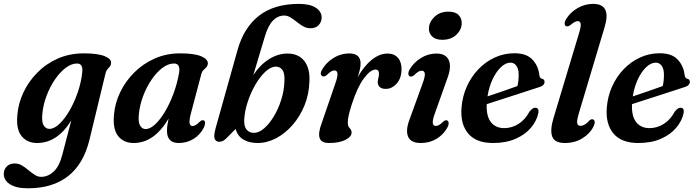

<svg xmlns="http://www.w3.org/2000/svg" viewBox="-73 -744 3669 1013"><path d="M399 -6.5Q368 121.5 286 185.5Q204 249.5 74.5 249.5Q13.5 249.5 -19.8 228.5Q-53 207.5 -53 174Q-53 150.5 -37.5 134.5Q-22 118.5 4.5 118.5Q25.5 118.5 43.2 129.2Q61 140 77.2 153.8Q93.5 167.5 109.8 178.2Q126 189 144 189Q180.5 189 210.5 161Q240.5 133 256.5 69.5L303 -108.5Q229.5 10.5 123 10.5Q70.5 10.5 41 -25.8Q11.5 -62 18.5 -136.5Q23 -197 50 -255Q77 -313 123 -360Q169 -407 231.5 -434.8Q294 -462.5 369.5 -462.5Q443.5 -462.5 479.8 -447.5Q516 -432.5 513 -410.5Q512 -399 506.2 -392.5Q500.5 -386 494 -378.8Q487.5 -371.5 484 -358ZM150.5 -144.5Q146 -100.5 157.5 -82.2Q169 -64 187.5 -64Q213 -64 241 -90.8Q269 -117.5 294.2 -161.2Q319.5 -205 337.2 -256.8Q355 -308.5 360.5 -359Q367 -409 333.5 -409Q304 -409 273.5 -386Q243 -363 216.8 -324.5Q190.5 -286 172.8 -239Q155 -192 150.5 -144.5Z M933.5 -143Q924.5 -107.5 927.5 -93.2Q930.5 -79 943 -79Q958.5 -79 981.5 -102.5Q993 -112.5 1001 -109Q1016 -103.5 1003.5 -73Q985.5 -35 949.8 -12.2Q914 10.5 870 10.5Q808 10.5 808 -54Q808 -67 810 -82.2Q812 -97.5 816.5 -118.5Q740.5 10.5 632.5 10.5Q579 10.5 550 -26.5Q521 -63.5 528.5 -140Q533.5 -199.5 560.8 -256.8Q588 -314 634.2 -360.5Q680.5 -407 742.2 -434.8Q804 -462.5 877.5 -462.5Q953 -462.5 989.2 -446.8Q1025.5 -431 1023.5 -408Q1022 -395.5 1015.2 -388.5Q1008.5 -381.5 1000.8 -374.5Q993 -367.5 989.5 -354.5ZM660 -145Q655 -101 665.8 -82Q676.5 -63 695 -63Q719 -63 746 -88.2Q773 -113.5 798.2 -156.2Q823.5 -199 843 -252Q862.5 -305 872 -360.5Q879.5 -409 845 -409Q814.5 -409 783.8 -385.8Q753 -362.5 726.8 -324Q700.5 -285.5 682.8 -238.8Q665 -192 660 -145Z M1323.5 -548.5 1263.5 -348Q1299 -402 1346.2 -431.8Q1393.5 -461.5 1444 -461.5Q1501 -461.5 1532 -423Q1563 -384.5 1559.5 -314Q1557.5 -247 1533.8 -188.5Q1510 -130 1471.2 -85.2Q1432.5 -40.5 1384.5 -15Q1336.5 10.5 1286 10.5Q1242 10.5 1211.5 -7.5Q1181 -25.5 1170 -63.5L1122 -15Q1103.5 4 1084.5 4Q1066 4 1059.8 -11.5Q1053.5 -27 1064 -65.5L1180.5 -481Q1213.5 -598.5 1293.5 -661Q1373.5 -723.5 1504.5 -723.5Q1562.5 -723.5 1593.2 -703.2Q1624 -683 1624 -652Q1624 -628 1608.2 -611.5Q1592.5 -595 1565 -595Q1544.5 -595 1526.5 -605.2Q1508.5 -615.5 1492.2 -628.8Q1476 -642 1459.8 -652Q1443.5 -662 1426.5 -662Q1392.5 -662 1366.5 -634.8Q1340.5 -607.5 1323.5 -548.5ZM1381.5 -392.5Q1354 -391.5 1325.5 -364.2Q1297 -337 1272.8 -294.5Q1248.5 -252 1233 -203.5Q1217.5 -155 1215.5 -112Q1214 -77 1228.2 -60Q1242.5 -43 1267 -43Q1293 -43 1320.2 -66.5Q1347.5 -90 1371.2 -129Q1395 -168 1410.2 -215.8Q1425.5 -263.5 1427.5 -311.5Q1430.5 -357 1417 -375Q1403.5 -393 1381.5 -392.5Z M1631 -341Q1623 -342.5 1620.2 -351.2Q1617.5 -360 1624.5 -373.5Q1645 -411.5 1684.5 -436.8Q1724 -462 1770.5 -462Q1829.5 -462 1829.5 -408.5Q1829.5 -393.5 1825.2 -375.2Q1821 -357 1814 -336.5Q1848.5 -397 1889.2 -429.2Q1930 -461.5 1971.5 -461.5Q2008 -461.5 2027.5 -437.8Q2047 -414 2045.5 -375Q2044 -329 2019 -302Q1994 -275 1962.5 -275Q1940.5 -275 1930.2 -285.2Q1920 -295.5 1920 -309.5Q1920 -321 1923.2 -332Q1926.5 -343 1926.5 -355Q1926.5 -377 1908.5 -377Q1881.5 -377 1847 -330.8Q1812.5 -284.5 1783.5 -195Q1772 -159 1767 -136.8Q1762 -114.5 1762 -97Q1762 -77 1772 -67.8Q1782 -58.5 1782 -44.5Q1782 -22.5 1749.2 -6Q1716.5 10.5 1663.5 10.5Q1621 10.5 1613 -16.8Q1605 -44 1624.5 -95L1696 -303Q1709.5 -340.5 1707.5 -356.5Q1705.5 -372.5 1691 -372.5Q1683 -372.5 1674 -367.2Q1665 -362 1651.5 -348.5Q1639.5 -338.5 1631 -341Z M2260.5 -534Q2225.5 -534 2207.2 -551.5Q2189 -569 2190 -595Q2191 -627.5 2219.2 -655Q2247.5 -682.5 2293.5 -682.5Q2329.5 -682.5 2346.8 -664.5Q2364 -646.5 2363 -620Q2362 -586 2334 -560Q2306 -534 2260.5 -534ZM2221 -144.5Q2208 -109 2210.5 -94.2Q2213 -79.5 2226.5 -79.5Q2234.5 -79.5 2243.5 -84.5Q2252.5 -89.5 2265 -102Q2277.5 -113 2286 -108.5Q2293 -105.5 2294 -95.5Q2295 -85.5 2287 -70.5Q2267 -34 2230.5 -11.8Q2194 10.5 2147 10.5Q2094 10.5 2080 -23.5Q2066 -57.5 2088.5 -116L2157 -304.5Q2170.5 -341 2168.2 -356Q2166 -371 2152 -371Q2143.5 -371 2134.2 -365.8Q2125 -360.5 2111.5 -347Q2098 -337 2089.5 -341Q2082.5 -344 2081.5 -353.8Q2080.5 -363.5 2088.5 -378Q2110.5 -415 2148.2 -438.2Q2186 -461.5 2229.5 -461.5Q2278.5 -461.5 2294.5 -427.2Q2310.5 -393 2287 -330Z M2767.5 -148Q2759 -106.5 2728.5 -70.2Q2698 -34 2647.5 -11.8Q2597 10.5 2528 10.5Q2439 10.5 2397 -39.8Q2355 -90 2362 -176Q2366.5 -235 2389.8 -287Q2413 -339 2450.8 -378.5Q2488.5 -418 2537.2 -440.5Q2586 -463 2641.5 -463Q2704.5 -463 2735.8 -430Q2767 -397 2772.5 -348.5Q2775 -330.5 2786.5 -328.5Q2799.5 -326 2800 -313Q2800.5 -304 2793.8 -296.2Q2787 -288.5 2769.5 -283.5Q2748 -276.5 2714.2 -265.5Q2680.5 -254.5 2641.2 -241.8Q2602 -229 2563.8 -216.8Q2525.5 -204.5 2495 -194.5Q2492 -132 2516.8 -100Q2541.5 -68 2587.5 -68Q2627 -68 2662.2 -90Q2697.5 -112 2720.5 -155Q2738 -177 2752.5 -175.5Q2772 -174 2767.5 -148ZM2620 -413.5Q2595.5 -413.5 2570.8 -390.5Q2546 -367.5 2526.8 -327.5Q2507.5 -287.5 2499 -235.5Q2537 -248 2581.2 -263.2Q2625.5 -278.5 2657 -290Q2663.5 -314.5 2663.5 -350.5Q2663.5 -379 2652 -396.2Q2640.5 -413.5 2620 -413.5Z M3117 -601 2982 -149.5Q2969.5 -108.5 2972.2 -94.2Q2975 -80 2989.5 -80Q3012 -80 3036.5 -108Q3047 -117.5 3056 -114Q3063 -111.5 3064.5 -102Q3066 -92.5 3058.5 -77Q3040.5 -39.5 3000 -14.5Q2959.5 10.5 2907.5 10.5Q2853.5 10.5 2840.8 -23Q2828 -56.5 2847 -120L2981 -565.5Q2993 -604 2990.8 -618.2Q2988.5 -632.5 2975 -632.5Q2960.5 -632.5 2937.5 -612.5Q2923 -602 2914 -606Q2907 -608.5 2906.2 -618.5Q2905.5 -628.5 2913.5 -642.5Q2935 -678.5 2973.8 -701Q3012.5 -723.5 3056.5 -723.5Q3154 -723.5 3117 -601Z M3534 -148Q3525.5 -106.5 3495 -70.2Q3464.5 -34 3414 -11.8Q3363.5 10.5 3294.5 10.5Q3205.5 10.5 3163.5 -39.8Q3121.5 -90 3128.5 -176Q3133 -235 3156.2 -287Q3179.5 -339 3217.2 -378.5Q3255 -418 3303.8 -440.5Q3352.5 -463 3408 -463Q3471 -463 3502.2 -430Q3533.5 -397 3539 -348.5Q3541.5 -330.5 3553 -328.5Q3566 -326 3566.5 -313Q3567 -304 3560.2 -296.2Q3553.5 -288.5 3536 -283.5Q3514.5 -276.5 3480.8 -265.5Q3447 -254.5 3407.8 -241.8Q3368.5 -229 3330.2 -216.8Q3292 -204.5 3261.5 -194.5Q3258.5 -132 3283.2 -100Q3308 -68 3354 -68Q3393.5 -68 3428.8 -90Q3464 -112 3487 -155Q3504.5 -177 3519 -175.5Q3538.5 -174 3534 -148ZM3386.5 -413.5Q3362 -413.5 3337.2 -390.5Q3312.5 -367.5 3293.2 -327.5Q3274 -287.5 3265.5 -235.5Q3303.5 -248 3347.8 -263.2Q3392 -278.5 3423.5 -290Q3430 -314.5 3430 -350.5Q3430 -379 3418.5 -396.2Q3407 -413.5 3386.5 -413.5Z"/></svg>

Font: Fraunces 72pt S050 SemiBold
Style: Italic
Weight: 600
Italic angle: -16°
Version: Version 1.000; ttfautohint (v1.8.3)